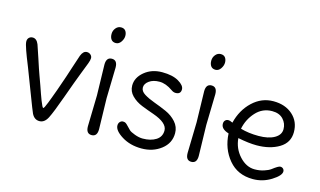

<svg xmlns="http://www.w3.org/2000/svg" viewBox="-87 -986 2102 1263"><g transform="rotate(15 963.5 -355.0)"><path d="M302 -218 319 -267Q335 -311 359 -386.5Q383 -462 388 -474Q402 -510 427 -510Q442 -510 452.5 -500.5Q463 -491 463 -477.5Q463 -464 454.5 -441.5Q446 -419 423.5 -361.5Q401 -304 359.5 -188Q318 -72 297 -31Q276 10 241.5 10Q207 10 189 -26Q182 -40 137 -158.5Q92 -277 77 -315Q62 -353 53.5 -374Q45 -395 38 -416Q23 -458 23 -474.5Q23 -491 33 -500.5Q43 -510 58 -510Q85 -510 99 -475Q104 -463 128.5 -387.5Q153 -312 164 -282.5Q175 -253 187 -219Q199 -185 205.5 -166Q212 -147 221 -124Q230 -101 235.5 -90.5Q241 -80 244 -80Q247 -80 252.5 -90.5Q258 -101 267 -124Q276 -147 282.5 -165Q289 -183 302 -218Z M602 -725Q623 -725 633 -711.5Q643 -698 643 -677.5Q643 -657 629 -636.5Q615 -616 594 -616Q573 -616 562.5 -630Q552 -644 552 -667Q552 -690 566.5 -707.5Q581 -725 602 -725ZM630 -250 635 -40Q635 10 597 10Q559 10 559 -40L564 -250L559 -460Q559 -510 597 -510Q635 -510 635 -460Z M1125 -144Q1125 -76 1069.5 -33Q1014 10 936.5 10Q859 10 802 -25.5Q745 -61 745 -96Q745 -111 754 -120.5Q763 -130 774.5 -130Q786 -130 793 -125.5Q800 -121 812 -108Q824 -95 833.5 -86Q843 -77 872.5 -66Q902 -55 927 -55Q982 -55 1017.5 -77.5Q1053 -100 1053 -143Q1053 -195 953 -230Q912 -244 870.5 -260.5Q829 -277 800 -306Q771 -335 771 -375Q771 -429 820 -469.5Q869 -510 940 -510Q1011 -510 1052.5 -485.5Q1094 -461 1094 -434Q1094 -401 1059 -401Q1044 -401 1029 -412Q982 -445 939 -445Q896 -445 869 -425.5Q842 -406 842 -380.5Q842 -355 871 -337Q900 -319 941.5 -304Q983 -289 1025 -270.5Q1067 -252 1096 -219.5Q1125 -187 1125 -144Z M1281 -725Q1302 -725 1312 -711.5Q1322 -698 1322 -677.5Q1322 -657 1308 -636.5Q1294 -616 1273 -616Q1252 -616 1241.5 -630Q1231 -644 1231 -667Q1231 -690 1245.5 -707.5Q1260 -725 1281 -725ZM1309 -250 1314 -40Q1314 10 1276 10Q1238 10 1238 -40L1243 -250L1238 -460Q1238 -510 1276 -510Q1314 -510 1314 -460Z M1705 -450Q1639 -450 1594 -400.5Q1549 -351 1536 -285Q1591 -269 1658.5 -269Q1726 -269 1766.5 -292Q1807 -315 1807 -354Q1807 -393 1780.5 -421.5Q1754 -450 1705 -450ZM1662 -206Q1610 -206 1535 -221Q1541 -151 1587.5 -100.5Q1634 -50 1691 -50Q1725 -50 1754 -59.5Q1783 -69 1798 -80Q1838 -111 1850.5 -111Q1863 -111 1870.5 -103.5Q1878 -96 1878 -85Q1878 -57 1820.5 -21Q1763 15 1696 15Q1592 15 1531 -58Q1470 -131 1465 -234Q1412 -250 1412 -286Q1412 -301 1420.5 -309.5Q1429 -318 1441 -318Q1453 -318 1471 -309Q1493 -399 1554.5 -457Q1616 -515 1696.5 -515Q1777 -515 1827.5 -470Q1878 -425 1878 -353Q1878 -281 1815.5 -243.5Q1753 -206 1662 -206Z"/></g></svg>

Font: Delius
Style: Regular
Weight: 400
Designer: Natalia Raices
Foundry: Natalia Raices
Version: Version 1.001